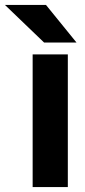

<svg xmlns="http://www.w3.org/2000/svg" viewBox="-84 -751 345 781"><path d="M103 -731 227.1 -578.1H95.2L-64 -731ZM191.9 -529.8V9.8H48.8V-529.8Z"/></svg>

Font: D-DIN-PRO Heavy
Style: Bold
Weight: 900
Designer: Charles Nix
Foundry: CyberFei
Version: Version 1.000;hotconv 1.0.109;makeotfexe 2.5.65596